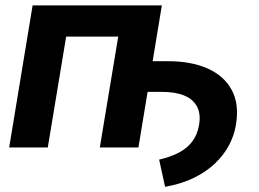

<svg xmlns="http://www.w3.org/2000/svg" viewBox="-20 -556 976 724"><path d="M602.5 148.4 580.1 45.9Q624 35.6 655.3 19Q686.5 2.4 705.3 -22.7Q724.1 -47.9 730.5 -84Q737.8 -126 723.1 -153.8Q708.5 -181.6 675 -195.6Q641.6 -209.5 591.8 -209.5H488.3L507.3 -325.2H610.8Q699.2 -325.7 762 -298.1Q824.7 -270.5 853.8 -216.8Q882.8 -163.1 869.6 -85.4Q863.3 -45.4 843.5 -8.3Q823.7 28.8 790.8 60.3Q757.8 91.8 710.9 114.7Q664.1 137.7 602.5 148.4ZM590.3 -535.6 502 0H356.4L425.8 -418H229.5L160.2 0H14.6L103 -535.6Z"/></svg>

Font: Inter 20pt
Style: Bold Italic
Weight: 700
Italic angle: -9.3988°
Version: Version 4.001;git-66647c0bb